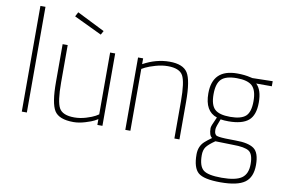

<svg xmlns="http://www.w3.org/2000/svg" viewBox="-94 -900 1937 1306"><g transform="rotate(10 874.5 -246.5)"><path d="M85 0V-730H120V0Z M607 -500H642V0H607V-40Q598 -35 583 -26.5Q568 -18 524.5 -4.5Q481 9 443 9Q343 9 311 -41.5Q279 -92 279 -240V-500H314V-242Q314 -110 338 -66.5Q362 -23 443 -23Q483 -23 524 -35.5Q565 -48 586 -60L607 -73ZM346 -732 538 -636 523 -609 330 -701Z M835 0H800V-500H835V-460Q924 -509 1017 -509Q1110 -509 1142 -458.5Q1174 -408 1174 -260V0H1139V-258Q1139 -390 1115 -433.5Q1091 -477 1010 -477Q970 -477 926.5 -464.5Q883 -452 859 -440L835 -427Z M1306 80Q1306 23 1344 -11Q1358 -24 1391 -48Q1369 -62 1369 -113Q1369 -127 1392 -175L1399 -191Q1313 -219 1313 -343Q1313 -510 1484 -510Q1536 -510 1576 -500L1590 -497L1730 -500V-465H1622Q1662 -428 1662 -340.5Q1662 -253 1618.5 -216Q1575 -179 1480 -179Q1450 -179 1426 -183Q1403 -126 1403 -111Q1403 -96 1405 -88Q1407 -80 1413 -73Q1419 -66 1436 -64Q1467 -59 1553 -59Q1639 -59 1678 -31.5Q1717 -4 1717 81Q1717 166 1666.5 202.5Q1616 239 1499.5 239Q1383 239 1344.5 205.5Q1306 172 1306 80ZM1342 79Q1342 153 1373.5 180Q1405 207 1501.5 207Q1598 207 1639 178.5Q1680 150 1680 81.5Q1680 13 1650 -7Q1620 -27 1538 -27L1417 -30Q1372 1 1357 22.5Q1342 44 1342 79ZM1349 -343Q1349 -269 1380 -240Q1411 -211 1486.5 -211Q1562 -211 1593.5 -239.5Q1625 -268 1625 -343Q1625 -418 1593.5 -448Q1562 -478 1486.5 -478Q1411 -478 1380 -447.5Q1349 -417 1349 -343Z"/></g></svg>

Font: Titillium Web
Style: Thin
Weight: 200
Version: Version 1.001;PS 57.000;hotconv 1.0.70;makeotf.lib2.5.55311